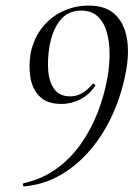

<svg xmlns="http://www.w3.org/2000/svg" viewBox="-20 -656 489 689"><path d="M66.8 13Q62.8 13.2 62.3 7.7Q61.8 2.2 65.8 1Q129.8 -13 180.3 -48.8Q230.8 -84.6 268.1 -136.5Q305.4 -188.4 329.9 -250.7Q354.4 -313 366 -380Q373.4 -422.4 373.2 -464.2Q373 -506 363 -541.1Q353 -576.2 330.6 -597.1Q308.2 -618 271.4 -618Q225.8 -618 197.9 -585.6Q170 -553.2 158.2 -494Q149.4 -441.6 153.3 -399.9Q157.2 -358.2 176.3 -334.2Q195.4 -310.2 232 -310.2Q253.2 -310.2 272.6 -320.6Q292 -331 312.2 -354.4Q315 -357.2 319.1 -353.7Q323.2 -350.2 321.2 -347.4Q300.6 -316 268.1 -299.5Q235.6 -283 200.8 -283Q149.2 -283 122.5 -309.7Q95.8 -336.4 89.2 -377.9Q82.6 -419.4 89.8 -464Q101 -518.6 131.4 -557Q161.8 -595.4 205.5 -615.7Q249.2 -636 298.6 -636Q358.6 -636 391.9 -604.9Q425.2 -573.8 435 -520.4Q444.8 -467 431.6 -398Q417.4 -320.6 385.9 -249.6Q354.4 -178.6 307.3 -121.8Q260.2 -65 199.6 -29.4Q139 6.2 66.8 13Z"/></svg>

Font: Cormorant Infant Light
Style: Italic
Weight: 300
Italic angle: -10°
Designer: Christian Thalmann (Catharsis Fonts)
Foundry: Catharsis Fonts
Version: Version 4.001